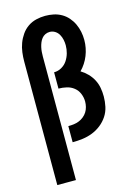

<svg xmlns="http://www.w3.org/2000/svg" viewBox="-140 -816 780 1104"><g transform="rotate(-15 250.0 -264.0)"><path d="M59 215V-520Q59 -547 62.5 -574.5Q66 -602 75.5 -627.5Q85 -653 101 -676Q117 -699 139.5 -714.5Q162 -730 189 -736.5Q216 -743 243 -743Q268 -743 292.5 -738Q317 -733 339 -720.5Q361 -708 377.5 -689Q394 -670 404.5 -647.5Q415 -625 420 -600.5Q425 -576 425 -551Q425 -527 420.5 -504Q416 -481 407.5 -459.5Q399 -438 386 -418Q373 -398 357 -382Q379 -369 397.5 -350Q416 -331 428 -308Q440 -285 444.5 -259.5Q449 -234 449 -208Q449 -178 442.5 -148Q436 -118 419.5 -93Q403 -68 379 -49Q355 -30 327 -19Q299 -8 269 -4Q239 0 209 0H208V-96H209Q225 -96 241 -98Q257 -100 272 -106Q287 -112 300 -122.5Q313 -133 321.5 -146.5Q330 -160 334 -176Q338 -192 338 -208Q338 -232 328.5 -255Q319 -278 300 -293Q281 -308 257 -313.5Q233 -319 209 -319V-416Q233 -416 254 -428Q275 -440 288 -459.5Q301 -479 307.5 -502Q314 -525 314 -549Q314 -565 310.5 -582Q307 -599 298.5 -614Q290 -629 275.5 -638Q261 -647 244 -647Q230 -647 217.5 -641Q205 -635 196.5 -624Q188 -613 183 -600.5Q178 -588 175 -574.5Q172 -561 171 -547.5Q170 -534 170 -520V215Z"/></g></svg>

Font: Zed Mono
Style: Bold
Weight: 700
Monospace: yes
Designer: Belleve Invis
Foundry: Belleve Invis
Version: Version 1.0.0; ttfautohint (v1.8.4)